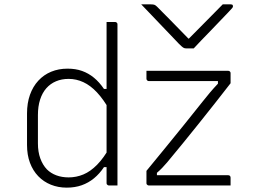

<svg xmlns="http://www.w3.org/2000/svg" viewBox="-20 -851 1190 881"><path d="M290 -536Q327 -536 356.5 -525.5Q386 -515 411 -494.5Q436 -474 457 -443H484V-344Q455 -395 425 -427Q395 -459 362.5 -474Q330 -489 295 -489Q263 -489 237 -478Q211 -467 192.5 -446Q174 -425 164 -394Q154 -363 154 -323V-193Q154 -154 165 -124Q176 -94 195 -74Q213 -56 238.5 -46.5Q264 -37 295 -37Q330 -37 362.5 -50.5Q395 -64 425.5 -95Q456 -126 484 -176V-84H457Q437 -54 411.5 -33Q386 -12 355 -1Q324 10 286 10Q247 10 213.5 -3.5Q180 -17 155.5 -42.5Q131 -68 117.5 -104Q104 -140 104 -186V-330Q104 -378 117.5 -416Q131 -454 156 -481Q181 -508 215 -522Q249 -536 290 -536ZM508 -750Q512 -750 514 -748.5Q516 -747 517.5 -745Q519 -743 519 -739Q519 -659 519 -575Q519 -491 519 -408Q519 -325 519 -246.5Q519 -168 519 -100Q519 -67 519 -41.5Q519 -16 519 0Q514 0 509 0Q504 0 499.5 0Q495 0 490 0Q485 0 480 0Q477 0 474.5 -1.5Q472 -3 470.5 -5Q469 -7 469 -11Q469 -91 469 -171Q469 -251 469 -330.5Q469 -410 469 -490Q469 -570 469 -650Q469 -674 469 -699Q469 -724 469 -750Q474 -750 479 -750Q484 -750 488.5 -750Q493 -750 498 -750Q503 -750 508 -750ZM652 -526H1027Q1031 -526 1033 -524.5Q1035 -523 1036.5 -521Q1038 -519 1038 -515V-469Q1003 -424 966.5 -377.5Q930 -331 893 -285Q856 -239 819.5 -194Q783 -149 747 -106Q735 -92 724 -80.5Q713 -69 700 -58V-47H1027Q1032 -47 1035 -44Q1038 -41 1038 -36Q1038 -27 1038 -18Q1038 -9 1038 0H663Q660 0 657.5 -1.5Q655 -3 653.5 -5Q652 -7 652 -11V-67Q695 -119 738.5 -172.5Q782 -226 825 -279Q868 -332 909 -384Q927 -407 944 -427Q961 -447 980 -467V-479H663Q660 -479 657.5 -480.5Q655 -482 653.5 -484.5Q652 -487 652 -490Q652 -499 652 -508Q652 -517 652 -526ZM869 -629Q863 -629 857 -629Q851 -629 845 -629Q839 -629 833 -629Q826 -629 820 -633Q814 -637 800 -651Q792 -660 772 -680.5Q752 -701 726.5 -728Q701 -755 675 -782Q649 -809 628 -831Q636 -831 643 -831Q650 -831 657 -831Q664 -831 672 -831Q683 -831 688.5 -829Q694 -827 701 -820Q717 -804 761 -759.5Q805 -715 865 -653L824 -674H867L826 -653Q888 -715 929 -757Q970 -799 1002 -831H1039Q1043 -831 1045 -830Q1047 -829 1048 -827Q1049 -825 1049 -822Q1049 -818 1045 -813.5Q1041 -809 1027 -794Q1014 -781 992.5 -758Q971 -735 946.5 -710Q922 -685 901 -663Q880 -641 869 -629Z"/></svg>

Font: Recursive Light
Style: Regular
Weight: 300
Version: Version 1.085